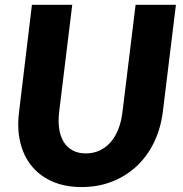

<svg xmlns="http://www.w3.org/2000/svg" viewBox="-20 -748 738 776"><path d="M327 -128Q357.5 -128 382.8 -139.8Q408 -151.5 427 -173.2Q446 -195 458.2 -226Q470.5 -257 475 -295.5L528 -728.5H691L638 -295.5Q629.5 -229 602.8 -173.2Q576 -117.5 533.2 -77.2Q490.5 -37 434 -14.5Q377.5 8 310 8Q242.5 8 191.5 -14.5Q140.5 -37 107.8 -77.2Q75 -117.5 61.8 -173.2Q48.5 -229 57 -295.5L109 -728.5H272L219 -295.5Q214.5 -257 219.5 -226Q224.5 -195 238.2 -173.2Q252 -151.5 274.2 -139.8Q296.5 -128 327 -128Z"/></svg>

Font: Lato Black
Style: Italic
Weight: 900
Italic angle: -7°
Designer: Lukasz Dziedzic
Foundry: tyPoland Lukasz Dziedzic
Version: Version 2.007; 2014-02-27